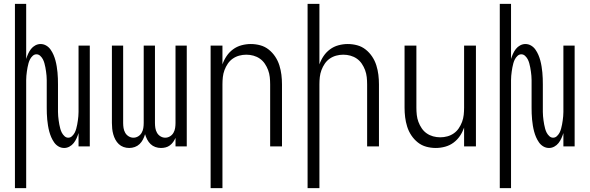

<svg xmlns="http://www.w3.org/2000/svg" viewBox="-20 -755 3040 990"><path d="M57 215V-735H115V-451Q119 -464 125 -477.5Q131 -491 140 -502.5Q149 -514 162 -521Q175 -528 189 -528Q205 -528 218.5 -520Q232 -512 241 -499Q250 -486 256 -472Q262 -458 266 -443Q270 -428 272.5 -412.5Q275 -397 276.5 -381.5Q278 -366 278.5 -350.5Q279 -335 279 -320V-200Q279 -189 279 -178Q279 -167 280 -156Q281 -145 282.5 -134Q284 -123 286 -112.5Q288 -102 291 -91Q294 -80 299 -70.5Q304 -61 312.5 -53Q321 -45 332 -45Q343 -45 351.5 -53Q360 -61 365 -70.5Q370 -80 373 -91Q376 -102 378 -112.5Q380 -123 381.5 -134Q383 -145 384 -156Q385 -167 385 -178Q385 -189 385 -200V-520H443V0H385V-69Q381 -56 375 -42.5Q369 -29 360 -17.5Q351 -6 338 1Q325 8 311 8Q295 8 281.5 0Q268 -8 259 -21Q250 -34 244 -48Q238 -62 234 -77Q230 -92 227.5 -107.5Q225 -123 223.5 -138.5Q222 -154 221.5 -169.5Q221 -185 221 -200V-320Q221 -331 221 -342Q221 -353 220 -364Q219 -375 217.5 -386Q216 -397 214 -407.5Q212 -418 209 -429Q206 -440 201 -449.5Q196 -459 187.5 -467Q179 -475 168 -475Q157 -475 148.5 -467Q140 -459 135 -449.5Q130 -440 127 -429Q124 -418 122 -407.5Q120 -397 118.5 -386Q117 -375 116 -364Q115 -353 115 -342Q115 -331 115 -320V215Z M646 8Q631 8 617 3Q603 -2 592.5 -12Q582 -22 575 -35Q568 -48 564 -62.5Q560 -77 558.5 -91.5Q557 -106 557 -121V-520H615V-121Q615 -108 617 -95Q619 -82 625.5 -70.5Q632 -59 643.5 -52Q655 -45 668 -45Q681 -45 692.5 -52Q704 -59 710.5 -70.5Q717 -82 719 -95Q721 -108 721 -121V-520H779V-121Q779 -108 781 -95Q783 -82 789.5 -70.5Q796 -59 807.5 -52Q819 -45 832 -45Q845 -45 856.5 -52Q868 -59 874.5 -70.5Q881 -82 883 -95Q885 -108 885 -121V-520H943V0H885V-44Q880 -33 873 -23Q866 -13 856 -5.5Q846 2 834 5Q822 8 810 8Q795 8 781 3Q767 -2 756.5 -12Q746 -22 739 -35.5Q732 -49 728 -63Q724 -49 717 -35.5Q710 -22 699.5 -12Q689 -2 675 3Q661 8 646 8Z M1066 215V-520H1127V-423Q1135 -446 1148.5 -466Q1162 -486 1181.5 -500.5Q1201 -515 1225 -521.5Q1249 -528 1273 -528Q1298 -528 1322 -521.5Q1346 -515 1365.5 -499.5Q1385 -484 1399 -463Q1413 -442 1420.5 -418Q1428 -394 1431 -369.5Q1434 -345 1434 -320V0H1373V-320Q1373 -339 1371 -357.5Q1369 -376 1362.5 -393.5Q1356 -411 1345.5 -426.5Q1335 -442 1320 -452.5Q1305 -463 1287 -468Q1269 -473 1250 -473Q1231 -473 1213 -468Q1195 -463 1180 -452.5Q1165 -442 1154.5 -426.5Q1144 -411 1137.5 -393.5Q1131 -376 1129 -357.5Q1127 -339 1127 -320V215Z M1566 215V-735H1627V-423Q1635 -446 1648.5 -466Q1662 -486 1681.5 -500.5Q1701 -515 1725 -521.5Q1749 -528 1773 -528Q1798 -528 1822 -521.5Q1846 -515 1865.5 -499.5Q1885 -484 1899 -463Q1913 -442 1920.5 -418Q1928 -394 1931 -369.5Q1934 -345 1934 -320V0H1873V-320Q1873 -339 1871 -357.5Q1869 -376 1862.5 -393.5Q1856 -411 1845.5 -426.5Q1835 -442 1820 -452.5Q1805 -463 1787 -468Q1769 -473 1750 -473Q1731 -473 1713 -468Q1695 -463 1680 -452.5Q1665 -442 1654.5 -426.5Q1644 -411 1637.5 -393.5Q1631 -376 1629 -357.5Q1627 -339 1627 -320V215Z M2227 8Q2202 8 2178 1.5Q2154 -5 2134.5 -20.5Q2115 -36 2101 -57Q2087 -78 2079.5 -102Q2072 -126 2069 -150.5Q2066 -175 2066 -200V-520H2127V-200Q2127 -181 2129 -162.5Q2131 -144 2137.5 -126.5Q2144 -109 2154.5 -93.5Q2165 -78 2180 -67.5Q2195 -57 2213 -52Q2231 -47 2250 -47Q2269 -47 2287 -52Q2305 -57 2320 -67.5Q2335 -78 2345.5 -93.5Q2356 -109 2362.5 -126.5Q2369 -144 2371 -162.5Q2373 -181 2373 -200V-520H2434V0H2373V-97Q2365 -74 2351.5 -54Q2338 -34 2318.5 -19.5Q2299 -5 2275 1.5Q2251 8 2227 8Z M2557 215V-735H2615V-451Q2619 -464 2625 -477.5Q2631 -491 2640 -502.5Q2649 -514 2662 -521Q2675 -528 2689 -528Q2705 -528 2718.5 -520Q2732 -512 2741 -499Q2750 -486 2756 -472Q2762 -458 2766 -443Q2770 -428 2772.5 -412.5Q2775 -397 2776.5 -381.5Q2778 -366 2778.5 -350.5Q2779 -335 2779 -320V-200Q2779 -189 2779 -178Q2779 -167 2780 -156Q2781 -145 2782.5 -134Q2784 -123 2786 -112.5Q2788 -102 2791 -91Q2794 -80 2799 -70.5Q2804 -61 2812.5 -53Q2821 -45 2832 -45Q2843 -45 2851.5 -53Q2860 -61 2865 -70.5Q2870 -80 2873 -91Q2876 -102 2878 -112.5Q2880 -123 2881.5 -134Q2883 -145 2884 -156Q2885 -167 2885 -178Q2885 -189 2885 -200V-520H2943V0H2885V-69Q2881 -56 2875 -42.5Q2869 -29 2860 -17.5Q2851 -6 2838 1Q2825 8 2811 8Q2795 8 2781.5 0Q2768 -8 2759 -21Q2750 -34 2744 -48Q2738 -62 2734 -77Q2730 -92 2727.5 -107.5Q2725 -123 2723.5 -138.5Q2722 -154 2721.5 -169.5Q2721 -185 2721 -200V-320Q2721 -331 2721 -342Q2721 -353 2720 -364Q2719 -375 2717.5 -386Q2716 -397 2714 -407.5Q2712 -418 2709 -429Q2706 -440 2701 -449.5Q2696 -459 2687.5 -467Q2679 -475 2668 -475Q2657 -475 2648.5 -467Q2640 -459 2635 -449.5Q2630 -440 2627 -429Q2624 -418 2622 -407.5Q2620 -397 2618.5 -386Q2617 -375 2616 -364Q2615 -353 2615 -342Q2615 -331 2615 -320V215Z"/></svg>

Font: Iosevka Fixed Light
Style: Regular
Weight: 300
Monospace: yes
Designer: Belleve Invis
Foundry: Belleve Invis
Version: Version 32.3.0